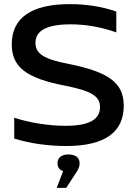

<svg xmlns="http://www.w3.org/2000/svg" viewBox="-20 -699 652 931"><path d="M544 -542V-643C475 -667 399 -679 318 -679C136 -679 37 -615 37 -484C37 -376 104 -320 298 -283C424 -258 465 -232 465 -180C465 -122 417 -89 298 -89C214 -89 124 -104 49 -128V-27C126 -3 216 9 301 9C490 9 580 -59 580 -186C580 -295 512 -349 313 -389C192 -412 152 -439 152 -491C152 -549 204 -581 322 -581C394 -581 467 -569 544 -542ZM255 212H301L352 134C363 116 366 105 366 94V92C366 66 347 50 312 50C277 50 259 67 259 92V94C259 112 269 125 286 131Z"/></svg>

Font: LT Wave Alt Medium
Style: Regular
Weight: 500
Designer: Daniel Lyons
Version: Version 2.5 (Glyphs App)